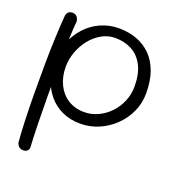

<svg xmlns="http://www.w3.org/2000/svg" viewBox="-129 -607 862 927"><g transform="rotate(20 302.0 -144.0)"><path d="M306 -3Q254 -3 213 -22Q172 -41 144 -74Q116 -107 101.5 -150.5Q87 -194 87 -244Q87 -296 105.5 -342.5Q124 -389 156 -424.5Q188 -460 232 -480Q276 -500 326 -500Q376 -500 418 -484.5Q460 -469 491 -438Q522 -407 539 -360Q556 -313 556 -249Q556 -199 536 -154.5Q516 -110 481 -76Q446 -42 401 -22.5Q356 -3 306 -3ZM92 212Q82 212 75.5 208.5Q69 205 65 199.5Q61 194 59.5 190Q58 186 58 186Q54 143 51.5 78.5Q49 14 48.5 -61Q48 -136 48.5 -211.5Q49 -287 52 -354Q55 -421 59 -469Q59 -469 60 -473Q61 -477 64 -482Q67 -487 73.5 -490.5Q80 -494 91 -494Q102 -493 108 -488.5Q114 -484 117 -477.5Q120 -471 121 -466.5Q122 -462 122 -462Q118 -421 116 -358.5Q114 -296 113.5 -222.5Q113 -149 113.5 -73.5Q114 2 115.5 70Q117 138 120 187Q120 187 119.5 191Q119 195 116.5 199.5Q114 204 108 208Q102 212 92 212ZM305 -62Q342 -62 376 -78Q410 -94 436 -121.5Q462 -149 477 -185Q492 -221 492 -260Q492 -326 470 -368Q448 -410 410.5 -430Q373 -450 325 -450Q289 -450 256.5 -432Q224 -414 199.5 -383.5Q175 -353 161 -315Q147 -277 147 -238Q147 -187 166.5 -147Q186 -107 221.5 -84.5Q257 -62 305 -62Z"/></g></svg>

Font: Sour Gummy Black ExtraLight
Style: Regular
Weight: 250
Version: Version 1.000